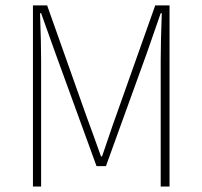

<svg xmlns="http://www.w3.org/2000/svg" viewBox="-20 -680 738 700"><path d="M100.1 0V-660.2H151.9L293.9 -259.8Q303.2 -234.9 321.3 -184.8Q339.4 -134.8 348.1 -109.9H352.1Q360.8 -134.8 377.7 -184.8Q394.5 -234.9 403.8 -259.8L545.9 -660.2H598.1V0H565.9V-460Q565.9 -523.4 569.8 -631.8H565.9L515.1 -485.8L366.2 -74.2H332L182.1 -485.8L129.9 -631.8H126Q129.9 -523.4 129.9 -460V0Z"/></svg>

Font: Source Sans 3 ExtraLight
Style: Regular
Weight: 200
Designer: Paul D. Hunt
Foundry: Adobe
Version: Version 3.052;hotconv 1.1.0;makeotfexe 2.6.0